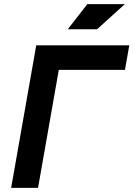

<svg xmlns="http://www.w3.org/2000/svg" viewBox="-20 -914 649 934"><path d="M34.2 0H165L266.1 -574.2H587.9L608.9 -693.4H156.2L135.3 -574.2ZM309.6 -771.5H452.1L587.4 -894H404.8Z"/></svg>

Font: Cascadia Mono PL
Style: Bold Italic
Weight: 700
Italic angle: -10°
Monospace: yes
Designer: Aaron Bell
Foundry: Saja Typeworks
Version: Version 2404.023